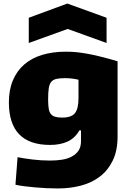

<svg xmlns="http://www.w3.org/2000/svg" viewBox="-20 -841 732 1081"><path d="M142 -741 359 -821 580 -741V-599L361 -678L142 -599ZM307 220Q276 220 242.5 218.5Q209 217 177 214Q145 211 116.5 207.5Q88 204 67 199L79 44Q114 51 163 57Q212 63 262 63Q298 63 329.5 58Q361 53 385 40Q409 27 422.5 6.5Q436 -14 436 -46V-107H427Q402 -63 360.5 -44Q319 -25 262 -25Q30 -25 30 -265Q30 -335 52.5 -388.5Q75 -442 116.5 -478Q158 -514 217.5 -532Q277 -550 351 -550Q376 -550 401.5 -548Q427 -546 460 -540.5Q493 -535 537 -524.5Q581 -514 642 -496V-73Q642 7 615 62.5Q588 118 542.5 153Q497 188 436 204Q375 220 307 220ZM331 -179Q382 -179 402 -204Q422 -229 422 -289V-392Q406 -396 387 -398.5Q368 -401 345 -401Q315 -401 296.5 -396.5Q278 -392 268 -379.5Q258 -367 254.5 -343.5Q251 -320 251 -282Q251 -251 254 -231Q257 -211 266 -199.5Q275 -188 290.5 -183.5Q306 -179 331 -179Z"/></svg>

Font: Encode Sans Normal
Style: Black
Weight: 900
Designer: Pablo Impallari, Andres Torresi
Foundry: Pablo Impallari, Andres Torresi
Version: Version 1.000; ttfautohint (v1.00) -l 8 -r 50 -G 200 -x 14 -